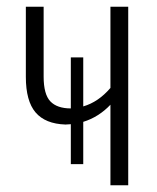

<svg xmlns="http://www.w3.org/2000/svg" viewBox="-20 -552 469 572"><path d="M362 -532V0H309V-240Q292 -222 271.5 -209Q251 -196 228 -189V-63H191V-182Q188 -182 183.5 -181.5Q179 -181 175 -181Q115 -183 86 -217Q57 -251 57 -323V-532H110V-324Q110 -271 130 -250Q150 -229 191 -229V-381H228V-235Q273 -248 309 -290V-532Z"/></svg>

Font: Noto Sans ExtraCondensed Light
Style: Regular
Weight: 300
Width: 2
Designer: Monotype Design Team
Foundry: Monotype Imaging Inc.
Version: Version 2.013; ttfautohint (v1.8.4.7-5d5b)